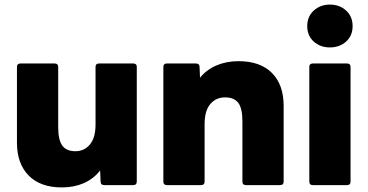

<svg xmlns="http://www.w3.org/2000/svg" viewBox="-20 -808 1608 838"><path d="M250 10Q156 10 105 -42Q54 -94 54 -185V-516Q54 -531 70 -531H218Q234 -531 234 -516V-252Q234 -197 252 -172.5Q270 -148 309 -148Q348 -148 372.5 -177.5Q397 -207 397 -265V-516Q397 -531 413 -531H561Q577 -531 577 -516V-16Q577 0 561 0H436Q419 0 419 -16L417 -64Q388 -27 345.5 -8.5Q303 10 250 10Z M709 0Q693 0 693 -16V-516Q693 -531 709 -531H834Q851 -531 851 -516L853 -469Q883 -505 926 -523Q969 -541 1021 -541Q1116 -541 1167 -489.5Q1218 -438 1218 -346V-16Q1218 0 1202 0H1054Q1038 0 1038 -16V-279Q1038 -335 1020 -359Q1002 -383 962 -383Q923 -383 898 -354Q873 -325 873 -266V-16Q873 0 857 0Z M1420 -601Q1378 -601 1349.5 -626.5Q1321 -652 1321 -694Q1321 -736 1349.5 -762Q1378 -788 1420 -788Q1462 -788 1490.5 -762Q1519 -736 1519 -694Q1519 -652 1490.5 -626.5Q1462 -601 1420 -601ZM1346 0Q1330 0 1330 -16V-516Q1330 -531 1346 -531H1494Q1510 -531 1510 -516V-16Q1510 0 1494 0Z"/></svg>

Font: LINE Seed Sans ExtraBold
Style: Regular
Weight: 800
Designer: LINE VX Design & Dalton Maag Ltd & Sandoll Inc
Foundry: Dalton Maag Ltd
Version: Version 1.003